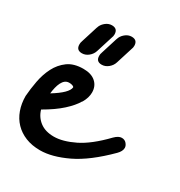

<svg xmlns="http://www.w3.org/2000/svg" viewBox="-214 -766 884 942"><g transform="rotate(30 228.5 -295.0)"><path d="M11 -186Q22 -192 32 -197.5Q42 -203 52 -208Q50 -197 49.5 -185Q49 -173 48 -162ZM108 -300Q94 -300 84.5 -292.5Q75 -285 68.5 -272Q62 -259 58 -242.5Q54 -226 52 -208Q132 -257 135 -290Q133 -295 125 -297.5Q117 -300 108 -300ZM208 -252Q190 -221 152 -186.5Q114 -152 53 -117Q64 -79 94.5 -56Q125 -33 173 -33Q223 -33 287.5 -64.5Q352 -96 427 -174Q448 -195 466 -195Q483 -195 493 -183Q503 -171 503 -159Q503 -140 483 -120Q385 -22 300 18.5Q215 59 148 59Q102 59 66 44.5Q30 30 5 4Q-20 -22 -33 -58Q-46 -94 -46 -137Q-43 -178 -34.5 -223.5Q-26 -269 -6.5 -307Q13 -345 46.5 -369.5Q80 -394 134 -394Q179 -394 203.5 -372Q228 -350 228 -314Q228 -300 223.5 -284.5Q219 -269 209 -252ZM201 -602V-601Q206 -620 223 -634.5Q240 -649 260 -649Q293 -649 293 -616Q293 -614 292.5 -611.5Q292 -609 292 -606L260 -504Q254 -484 237 -470Q220 -456 200 -456Q168 -456 168 -488Q168 -492 168.5 -496.5Q169 -501 172 -507L170 -503ZM89 -602V-601Q94 -620 111 -634.5Q128 -649 148 -649Q181 -649 181 -616Q181 -614 180.5 -611.5Q180 -609 180 -606L148 -504Q142 -484 125 -470Q108 -456 88 -456Q56 -456 56 -488Q56 -492 56.5 -496.5Q57 -501 60 -507L58 -503Z"/></g></svg>

Font: Discipuli Britannica Bold
Style: Regular
Weight: 700
Designer: Peter Wiegel
Foundry: Peter Wiegel
Version: Version 0.001 2009